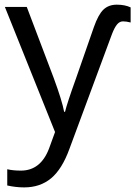

<svg xmlns="http://www.w3.org/2000/svg" viewBox="-20 -566 582 826"><path d="M542 -534.2V-469.2Q523.9 -474.1 509.3 -474.1Q494.6 -474.1 483.6 -460.9Q472.7 -447.8 461.9 -419.9L278.8 74.2Q247.1 161.6 200 200.9Q152.8 240.2 84 240.2Q47.4 240.2 11.2 231.9V162.1Q35.6 168 69.8 168Q154.8 168 190.9 73.2L216.8 2L1 -536.1H95.2L210.9 -231Q247.6 -131.3 255.9 -85H259.8Q268.1 -120.6 308.1 -231.9L383.8 -449.2Q402.8 -503.4 425 -524.7Q447.3 -545.9 482.4 -545.9Q517.6 -545.9 542 -534.2Z"/></svg>

Font: NotoSans
Style: Regular
Weight: 400
Designer: Monotype Design team
Foundry: Monotype Imaging Inc.
Version: Version 1.04